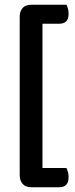

<svg xmlns="http://www.w3.org/2000/svg" viewBox="-20 -673 318 809"><path d="M260 -653Q264 -646 266.5 -636Q269 -626 269 -614Q269 -573 229 -573H159V35H260Q264 43 266.5 52.5Q269 62 269 74Q269 116 229 116H113Q87 116 75 101.5Q63 87 63 65V-603Q63 -625 75 -639Q87 -653 113 -653Z"/></svg>

Font: Baloo Bhai 2 Medium
Style: Regular
Weight: 500
Designer: Supriya Tembe, Noopur Datye and Ek Type
Foundry: Ek Type
Version: Version 1.640;PS 1.000;hotconv 16.6.51;makeotf.lib2.5.65220;